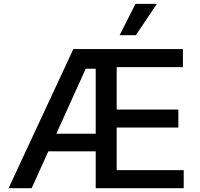

<svg xmlns="http://www.w3.org/2000/svg" viewBox="-20 -984 1044 1004"><path d="M940.7 0H480.5V-192.5H232.6L145.6 0H24.9L363.6 -727.3H936.4V-632.8H590.2V-411.2H912.6V-317.1H590.2V-94.5H940.7ZM480.5 -284.8V-624.6H428.3L274.5 -284.8ZM690.3 -800.1H605.5L688.6 -963.8H800.4Z"/></svg>

Font: Linik Sans Medium
Style: Regular
Weight: 500
Designer: Rasmus Andersson (font), Cristiano Sobral (main changes)
Foundry: rsms
Version: Version 3.018;June 1, 2022;FontCreator 14.0.0.2814 64-bit; t